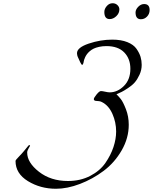

<svg xmlns="http://www.w3.org/2000/svg" viewBox="-20 -1131 945 1187"><path d="M676 -1111Q694 -1111 706 -1099.5Q718 -1088 718 -1073Q718 -1049 699 -1031Q680 -1013 658 -1013Q625 -1013 625 -1057Q625 -1076 640 -1093.5Q655 -1111 676 -1111ZM871 -1106Q905 -1106 905 -1069Q905 -1045 889 -1028.5Q873 -1012 851 -1012Q818 -1012 818 -1054Q818 -1072 834.5 -1089Q851 -1106 871 -1106ZM496 -742Q492 -730 488 -730Q484 -730 476 -746Q472 -756 467 -766Q462 -776 460.5 -780Q459 -784 457.5 -789.5Q456 -795 456 -802Q456 -837 528.5 -861.5Q601 -886 674 -886Q729 -886 767.5 -870.5Q806 -855 824 -829Q842 -803 849 -779.5Q856 -756 856 -730Q856 -698 842.5 -669Q829 -640 813.5 -622Q798 -604 771.5 -586.5Q745 -569 732.5 -563Q720 -557 700 -548Q712 -537 726.5 -519Q741 -501 758.5 -456Q776 -411 776 -360Q776 -277 732 -201Q688 -125 620.5 -74.5Q553 -24 474.5 6Q396 36 326 36Q230 36 153 -11Q76 -58 76 -136Q76 -142 100 -166Q114 -180 128.5 -197.5Q143 -215 150.5 -224.5Q158 -234 160 -234Q166 -234 166 -230L157 -214Q148 -199 148 -188Q148 -126 221 -69Q294 -12 400 -12Q477 -12 537.5 -43.5Q598 -75 631.5 -123.5Q665 -172 681.5 -222Q698 -272 698 -318Q698 -375 675 -427Q652 -479 610 -500Q603 -504 593 -505.5Q583 -507 576.5 -507Q570 -507 565 -509.5Q560 -512 560 -518Q560 -526 577 -547Q594 -568 604 -568Q613 -568 630.5 -564Q648 -560 658 -560Q706 -560 746 -599.5Q786 -639 786 -706Q786 -768 748 -807Q710 -846 638 -846Q614 -846 593.5 -841.5Q573 -837 559.5 -830.5Q546 -824 535 -814.5Q524 -805 517.5 -796Q511 -787 506.5 -777.5Q502 -768 500 -761Q498 -754 497 -748Z"/></svg>

Font: Miama Nueva
Style: Medium
Weight: 400
Italic angle: -28°
Version: Version 1.0